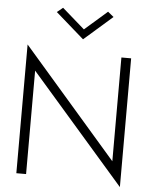

<svg xmlns="http://www.w3.org/2000/svg" viewBox="-63 -1002 857 1080"><g transform="rotate(5 365.5 -461.5)"><path d="M216 -923 376 -783 536 -923 503 -950 376 -839 249 -950ZM123 0V-584L655 27V-700H600V-114L68 -727V0Z"/></g></svg>

Font: NM-font
Style: Light
Weight: 500
Designer: ""
Foundry: ""
Version: ""